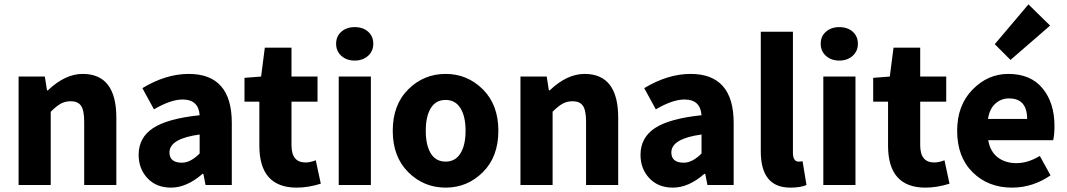

<svg xmlns="http://www.w3.org/2000/svg" viewBox="-20 -846 4879 878"><path d="M65 0V-496H185L195 -433H199Q278 -508 358 -508Q512 -508 512 -308V0H365V-289Q365 -342 350.5 -362.5Q336 -383 304 -383Q278 -383 258 -372Q238 -361 212 -335V0Z M762 12Q695 12 654.5 -31Q614 -74 614 -138Q614 -217 680.5 -260.5Q747 -304 893 -319Q888 -391 815 -391Q761 -391 684 -346L631 -443Q739 -508 843 -508Q1040 -508 1040 -284V0H920L910 -51H906Q834 12 762 12ZM812 -102Q851 -102 893 -144V-231Q755 -212 755 -149Q755 -102 812 -102Z M1337 12Q1166 12 1166 -180V-381H1098V-490L1174 -496L1191 -628H1313V-496H1432V-381H1313V-182Q1313 -103 1377 -103Q1398 -103 1424 -113L1447 -6Q1389 12 1337 12Z M1529 0V-496H1676V0ZM1602 -722Q1640 -722 1663.5 -701Q1687 -680 1687 -646Q1687 -612 1663 -590.5Q1639 -569 1602 -569Q1565 -569 1541 -590.5Q1517 -612 1517 -646Q1517 -680 1541 -701Q1565 -722 1602 -722Z M2018 12Q1918 12 1847 -58.5Q1776 -129 1776 -248Q1776 -367 1847 -437.5Q1918 -508 2018 -508Q2117 -508 2188 -437.5Q2259 -367 2259 -248Q2259 -129 2188 -58.5Q2117 12 2018 12ZM2018 -107Q2062 -107 2085.5 -144.5Q2109 -182 2109 -248Q2109 -314 2085.5 -351.5Q2062 -389 2018 -389Q1973 -389 1950 -351.5Q1927 -314 1927 -248Q1927 -182 1950 -144.5Q1973 -107 2018 -107Z M2360 0V-496H2480L2490 -433H2494Q2573 -508 2653 -508Q2807 -508 2807 -308V0H2660V-289Q2660 -342 2645.5 -362.5Q2631 -383 2599 -383Q2573 -383 2553 -372Q2533 -361 2507 -335V0Z M3057 12Q2990 12 2949.5 -31Q2909 -74 2909 -138Q2909 -217 2975.5 -260.5Q3042 -304 3188 -319Q3183 -391 3110 -391Q3056 -391 2979 -346L2926 -443Q3034 -508 3138 -508Q3335 -508 3335 -284V0H3215L3205 -51H3201Q3129 12 3057 12ZM3107 -102Q3146 -102 3188 -144V-231Q3050 -212 3050 -149Q3050 -102 3107 -102Z M3594 12Q3459 12 3459 -154V-701H3606V-148Q3606 -107 3632 -107Q3642 -107 3650 -109L3668 0Q3641 12 3594 12Z M3745 0V-496H3892V0ZM3818 -722Q3856 -722 3879.5 -701Q3903 -680 3903 -646Q3903 -612 3879 -590.5Q3855 -569 3818 -569Q3781 -569 3757 -590.5Q3733 -612 3733 -646Q3733 -680 3757 -701Q3781 -722 3818 -722Z M4212 12Q4041 12 4041 -180V-381H3973V-490L4049 -496L4066 -628H4188V-496H4307V-381H4188V-182Q4188 -103 4252 -103Q4273 -103 4299 -113L4322 -6Q4264 12 4212 12Z M4608 12Q4499 12 4428 -58Q4357 -128 4357 -248Q4357 -364 4427 -436Q4497 -508 4591 -508Q4693 -508 4747.5 -442Q4802 -376 4802 -270Q4802 -229 4796 -205H4499Q4508 -153 4542.5 -126.5Q4577 -100 4628 -100Q4681 -100 4735 -133L4784 -44Q4702 12 4608 12ZM4498 -302H4677Q4677 -396 4594 -396Q4558 -396 4531.5 -372Q4505 -348 4498 -302ZM4601 -572 4529 -644 4683 -826 4782 -729Z"/></svg>

Font: Toshiba Sans
Style: Bold
Weight: 700
Designer: Paul D. Hunt
Foundry: Toshiba Corporation
Version: Version 2.020;PS 2.0;hotconv 1.0.86;makeotf.lib2.5.63406